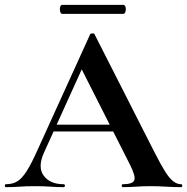

<svg xmlns="http://www.w3.org/2000/svg" viewBox="-28 -770 770 790"><path d="M171 -229 186 -257H474L481 -229ZM717 -12Q722 -12 722 -6Q722 0 717 0Q687 0 654.5 -2Q622 -4 592 -4Q558 -4 533 -2Q508 0 477 0Q473 0 473 -6Q473 -12 477 -12Q518 -12 524.5 -28.5Q531 -45 506 -94L303 -495L352 -581L153 -142Q126 -82 152 -47Q178 -12 234 -12Q239 -12 239 -6Q239 0 234 0Q204 0 179 -2Q154 -4 116 -4Q77 -4 53.5 -2Q30 0 -4 0Q-8 0 -8 -6Q-8 -12 -4 -12Q23 -12 42.5 -23.5Q62 -35 81.5 -65.5Q101 -96 126 -152L343 -629Q344 -632 352 -632.5Q360 -633 361 -629L611 -137Q635 -90 652.5 -62.5Q670 -35 685.5 -23.5Q701 -12 717 -12ZM228 -713Q222 -713 219.5 -722.5Q217 -732 219.5 -741Q222 -750 228 -750H479Q486 -750 488.5 -741Q491 -732 488.5 -722.5Q486 -713 479 -713Z"/></svg>

Font: Cormorant Infant Light
Style: Regular
Weight: 300
Designer: Christian Thalmann (Catharsis Fonts)
Foundry: Catharsis Fonts
Version: Version 4.001